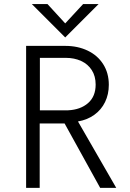

<svg xmlns="http://www.w3.org/2000/svg" viewBox="-20 -912 630 933"><path d="M106.9 -689H297.9Q357.9 -689 406 -666Q454.1 -643.1 481.4 -600.1Q508.8 -557.1 508.8 -500Q508.8 -453.6 490.5 -416Q472.2 -378.4 438.2 -354Q404.3 -329.6 358.9 -321.8L544.9 1H466.8L293.9 -312H172.9V1H106.9ZM311 -376Q371.1 -378.9 408 -411.1Q444.8 -443.4 444.8 -501Q444.8 -542 426 -571.3Q407.2 -600.6 374.3 -615.7Q341.3 -630.9 298.8 -630.9H173.8V-376ZM296.9 -730 134.8 -892.1H210.9L296.9 -798.3L383.8 -892.1H459Z"/></svg>

Font: Acari Sans Light
Style: Regular
Weight: 300
Designer: Alfredo Marco Pradil and Stefan Peev
Foundry: Hanken Design Co.
Version: Version 1.045;January 11, 2019;FontCreator 11.5.0.2425 64-bi